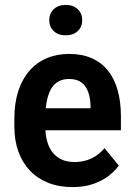

<svg xmlns="http://www.w3.org/2000/svg" viewBox="-20 -760 547 790"><path d="M278.3 9.8Q222.2 9.8 177.7 -8.1Q133.3 -25.9 102.3 -58.8Q71.3 -91.8 55.2 -137.5Q39.1 -183.1 39.1 -239.3V-272.5Q39.1 -335.9 55.2 -385.3Q71.3 -434.6 101.1 -468.8Q130.9 -502.9 172.4 -520.5Q213.9 -538.1 264.6 -538.1Q317.4 -538.1 357.4 -520.5Q397.5 -502.9 424.1 -469.7Q450.7 -436.5 464.1 -388.9Q477.5 -341.3 477.5 -281.2V-224.1H96.2V-314.5H352.5V-325.2Q351.6 -357.9 342.5 -382.6Q333.5 -407.2 314.5 -421.1Q295.4 -435.1 263.7 -435.1Q238.8 -435.1 220.2 -424.6Q201.7 -414.1 189.9 -393.8Q178.2 -373.5 172.4 -343Q166.5 -312.5 166.5 -272.5V-239.3Q166.5 -203.6 174.6 -176.5Q182.6 -149.4 198 -130.9Q213.4 -112.3 235.6 -102.8Q257.8 -93.3 286.6 -93.3Q325.7 -93.3 356.4 -108.2Q387.2 -123 410.2 -150.4L468.8 -78.6Q453.1 -56.6 427 -36.4Q400.9 -16.1 363.8 -3.2Q326.7 9.8 278.3 9.8ZM182.6 -676.8Q182.6 -704.1 200.9 -721.9Q219.2 -739.7 250.5 -739.7Q281.7 -739.7 300 -721.9Q318.4 -704.1 318.4 -676.8Q318.4 -649.9 300 -632.3Q281.7 -614.7 250.5 -614.7Q219.2 -614.7 200.9 -632.3Q182.6 -649.9 182.6 -676.8Z"/></svg>

Font: Roboto SemiCondensed SemiBold
Style: Regular
Weight: 600
Width: 4
Designer: Christian Robertson
Foundry: Google
Version: Version 3.009; 2024